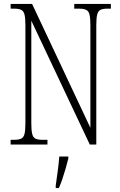

<svg xmlns="http://www.w3.org/2000/svg" viewBox="-20 -734 609 975"><path d="M34 0V-24H51Q75 -24 87.5 -30Q100 -36 104.5 -54Q109 -72 109 -109V-606Q109 -642 104.5 -660Q100 -678 87.5 -684Q75 -690 52 -690H34V-714H143L439 -85V-606Q439 -642 434.5 -660Q430 -678 417.5 -684Q405 -690 382 -690H357V-714H543V-690H526Q502 -690 490 -684Q478 -678 473.5 -660Q469 -642 469 -605V0H436L139 -629V-109Q139 -72 143.5 -54Q148 -36 160 -30Q172 -24 196 -24H221V0ZM263 208Q268 172 273 136Q278 100 281 61H327V71Q322 92 314 119.5Q306 147 297 174Q288 201 279 221H263Z"/></svg>

Font: Noto Serif Ethiopic ExtraCondensed ExtraLight
Style: Regular
Weight: 200
Width: 2
Designer: Monotype Design Team
Foundry: Monotype Imaging Inc.
Version: Version 2.102; ttfautohint (v1.8.4.7-5d5b)